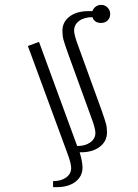

<svg xmlns="http://www.w3.org/2000/svg" viewBox="-20 -629 568 793"><path d="M95.2 -439 141.1 -456.1 298.8 -25.9Q332 -25.9 353 -41Q374 -56.2 374 -80.1Q374 -99.1 356.9 -144L262.2 -404.8Q246.6 -448.2 242.2 -464.8Q237.8 -481.4 237.8 -502Q237.8 -538.1 267.1 -560.5Q296.4 -583 345.2 -583H361.8Q365.7 -594.7 375.5 -601.8Q385.3 -608.9 397.9 -608.9Q413.1 -608.9 424.1 -597.9Q435.1 -586.9 435.1 -570.8Q435.1 -554.7 424.3 -544.4Q413.6 -534.2 397.9 -534.2Q369.6 -534.2 361.8 -558.1Q327.6 -558.1 306.9 -542.7Q286.1 -527.3 286.1 -502.9Q286.1 -483.9 303.2 -439L397.9 -178.2Q413.1 -135.3 417.5 -118.9Q421.9 -102.5 421.9 -82Q421.9 -45.9 392.3 -22.9Q362.8 0 314 0H309.1Q320.8 40 320.8 63Q320.8 99.1 291.7 121.6Q262.7 144 213.9 144H199.2V119.1Q232.4 119.1 253.2 104Q273.9 88.9 273.9 64.9Q273.9 44.9 256.8 0Z"/></svg>

Font: Dehuti
Style: Bold
Weight: 700
Version: Version 1.2